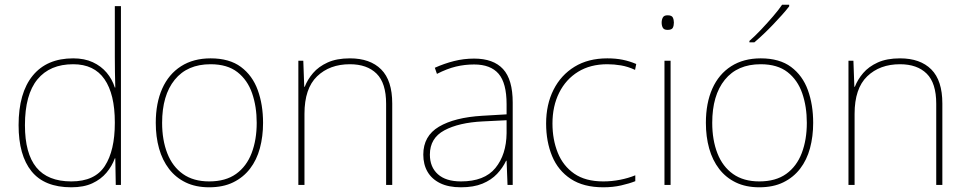

<svg xmlns="http://www.w3.org/2000/svg" viewBox="-20 -786 4109 816"><path d="M283 10Q169 10 114 -58Q59 -126 59 -254Q59 -391 119 -464.5Q179 -538 291 -538Q339 -538 374.5 -521.5Q410 -505 433.5 -477Q457 -449 468 -414H470Q469 -448 468.5 -480Q468 -512 468 -543V-760H494V0H472L470 -113H468Q456 -80 432.5 -52Q409 -24 372.5 -7Q336 10 283 10ZM283 -15Q383 -15 425.5 -80.5Q468 -146 468 -263V-266Q468 -386 424 -449.5Q380 -513 291 -513Q192 -513 139 -448.5Q86 -384 86 -254Q86 -134 134.5 -74.5Q183 -15 283 -15Z M1098 -264Q1098 -206 1084.5 -156Q1071 -106 1042.5 -69Q1014 -32 971 -11Q928 10 869 10Q812 10 769.5 -10.5Q727 -31 698.5 -68Q670 -105 656 -155Q642 -205 642 -264Q642 -348 669.5 -409.5Q697 -471 749.5 -504.5Q802 -538 875 -538Q955 -538 1004 -501.5Q1053 -465 1075.5 -403Q1098 -341 1098 -264ZM669 -264Q669 -191 691 -134.5Q713 -78 757.5 -46.5Q802 -15 869 -15Q939 -15 983.5 -47Q1028 -79 1049.5 -135.5Q1071 -192 1071 -264Q1071 -333 1051.5 -389.5Q1032 -446 989 -479.5Q946 -513 875 -513Q776 -513 722.5 -447Q669 -381 669 -264Z M1467 -538Q1553 -538 1600 -491Q1647 -444 1647 -346V0H1621V-345Q1621 -433 1580.5 -473Q1540 -513 1467 -513Q1381 -513 1327.5 -461.5Q1274 -410 1274 -302V0H1248V-528H1269L1273 -417H1275Q1287 -448 1310.5 -475.5Q1334 -503 1372.5 -520.5Q1411 -538 1467 -538Z M1995 -537Q2077 -537 2118 -492.5Q2159 -448 2159 -350V0H2137L2133 -103H2131Q2117 -73 2092.5 -47Q2068 -21 2030.5 -5.5Q1993 10 1939 10Q1886 10 1850.5 -7.5Q1815 -25 1797 -56Q1779 -87 1779 -129Q1779 -208 1845.5 -247.5Q1912 -287 2030 -294L2133 -300V-343Q2133 -433 2099 -472.5Q2065 -512 1995 -512Q1955 -512 1917.5 -503Q1880 -494 1837 -472L1828 -498Q1868 -516 1909.5 -526.5Q1951 -537 1995 -537ZM2032 -270Q1930 -265 1868.5 -232Q1807 -199 1807 -129Q1807 -76 1841 -45.5Q1875 -15 1939 -15Q2039 -15 2085.5 -72Q2132 -129 2133 -220V-275Z M2544 10Q2460 10 2406 -25.5Q2352 -61 2326.5 -122.5Q2301 -184 2301 -261Q2301 -342 2332.5 -404.5Q2364 -467 2422 -502.5Q2480 -538 2561 -538Q2597 -538 2626.5 -532Q2656 -526 2684 -514L2679 -489Q2649 -503 2619.5 -508Q2590 -513 2561 -513Q2489 -513 2437 -481Q2385 -449 2356.5 -392Q2328 -335 2328 -261Q2328 -193 2350.5 -137Q2373 -81 2420.5 -48Q2468 -15 2544 -15Q2580 -15 2615.5 -22Q2651 -29 2680 -41V-16Q2655 -6 2620 2Q2585 10 2544 10Z M2830 -528V0H2804V-528ZM2817 -721Q2835 -721 2839.5 -711.5Q2844 -702 2844 -690Q2844 -677 2839.5 -668Q2835 -659 2817 -659Q2802 -659 2797 -668Q2792 -677 2792 -690Q2792 -702 2797 -711.5Q2802 -721 2817 -721Z M3436 -264Q3436 -206 3422.5 -156Q3409 -106 3380.5 -69Q3352 -32 3309 -11Q3266 10 3207 10Q3150 10 3107.5 -10.5Q3065 -31 3036.5 -68Q3008 -105 2994 -155Q2980 -205 2980 -264Q2980 -348 3007.5 -409.5Q3035 -471 3087.5 -504.5Q3140 -538 3213 -538Q3293 -538 3342 -501.5Q3391 -465 3413.5 -403Q3436 -341 3436 -264ZM3007 -264Q3007 -191 3029 -134.5Q3051 -78 3095.5 -46.5Q3140 -15 3207 -15Q3277 -15 3321.5 -47Q3366 -79 3387.5 -135.5Q3409 -192 3409 -264Q3409 -333 3389.5 -389.5Q3370 -446 3327 -479.5Q3284 -513 3213 -513Q3114 -513 3060.5 -447Q3007 -381 3007 -264ZM3334 -759Q3321 -742 3303.5 -722.5Q3286 -703 3266.5 -682.5Q3247 -662 3226.5 -642.5Q3206 -623 3186 -606H3165V-612Q3188 -632 3214.5 -660Q3241 -688 3265.5 -716.5Q3290 -745 3304 -766H3334Z M3805 -538Q3891 -538 3938 -491Q3985 -444 3985 -346V0H3959V-345Q3959 -433 3918.5 -473Q3878 -513 3805 -513Q3719 -513 3665.5 -461.5Q3612 -410 3612 -302V0H3586V-528H3607L3611 -417H3613Q3625 -448 3648.5 -475.5Q3672 -503 3710.5 -520.5Q3749 -538 3805 -538Z"/></svg>

Font: Noto Sans Hebrew Thin Thin
Style: Regular
Weight: 250
Version: Version 3.001